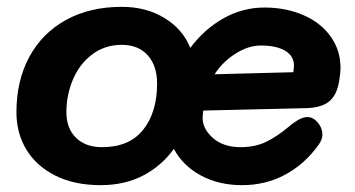

<svg xmlns="http://www.w3.org/2000/svg" viewBox="-20 -538 1037 561"><path d="M975 -339Q975 -327 971 -301Q964 -259 941 -241Q918 -223 874 -222L574 -215Q572 -201 572 -194Q572 -161 602.5 -134.5Q633 -108 683 -108Q726 -108 758.5 -124Q791 -140 824 -168Q857 -196 878 -196Q895 -196 908.5 -180Q922 -164 922 -145Q922 -130 911 -115Q870 -58 813 -27.5Q756 3 687 3Q619 3 566.5 -25.5Q514 -54 488 -103Q452 -53 398 -25Q344 3 274 3Q197 3 141.5 -25Q86 -53 57 -101Q28 -149 28 -210Q28 -302 65.5 -371.5Q103 -441 172.5 -479.5Q242 -518 336 -518Q407 -518 460.5 -485.5Q514 -453 536 -398Q577 -453 633 -484.5Q689 -516 753 -516Q815 -516 866 -494Q917 -472 946 -431.5Q975 -391 975 -339ZM439 -294Q439 -346 411.5 -376.5Q384 -407 336 -407Q287 -407 250 -379.5Q213 -352 193.5 -306.5Q174 -261 174 -210Q174 -163 202 -135.5Q230 -108 278 -108Q358 -108 398.5 -159Q439 -210 439 -294ZM607 -321 837 -327Q839 -341 839 -346Q839 -374 813.5 -389.5Q788 -405 742 -405Q706 -405 668.5 -381.5Q631 -358 607 -321Z"/></svg>

Font: Mali
Style: Bold Italic
Weight: 700
Italic angle: -10°
Version: Version 1.000; ttfautohint (v1.6)